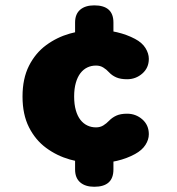

<svg xmlns="http://www.w3.org/2000/svg" viewBox="-20 -687 659 716"><path d="M331.5 9.5Q298 9.5 279 -7Q260 -23.5 260 -55V-111.5Q260 -143 279 -159.2Q298 -175.5 331.5 -175.5Q403 -175.5 403 -111.5V-55Q403 9.5 331.5 9.5ZM331.5 -482Q298 -482 279 -498.5Q260 -515 260 -546V-603Q260 -634.5 279 -650.8Q298 -667 331.5 -667Q403 -667 403 -603V-546Q403 -515 384.2 -498.5Q365.5 -482 331.5 -482ZM338.5 -78.5Q289 -78.5 240.5 -92.2Q192 -106 152 -135.5Q112 -165 88 -212.5Q64 -260 64 -327Q64 -394 88 -441.5Q112 -489 152 -518.5Q192 -548 240.5 -561.8Q289 -575.5 338.5 -575.5Q379 -575.5 416.2 -566.8Q453.5 -558 483.5 -542Q510 -528 522.5 -507.8Q535 -487.5 535 -467.5Q535 -434 510.8 -412.8Q486.5 -391.5 454 -391.5Q429.5 -391.5 413.5 -398.5Q397.5 -405.5 386.5 -417.5Q377 -428 365.2 -435.2Q353.5 -442.5 338 -442.5Q320.5 -442.5 305.8 -435.5Q291 -428.5 280 -414.2Q269 -400 262.8 -378.2Q256.5 -356.5 256.5 -327Q256.5 -297.5 262.8 -275.8Q269 -254 280 -240Q291 -226 305.8 -219Q320.5 -212 338 -212Q353.5 -212 365.2 -219.2Q377 -226.5 386.5 -236.5Q398 -248.5 413.8 -255.8Q429.5 -263 454 -263Q486.5 -263 510.8 -241.8Q535 -220.5 535 -186.5Q535 -166.5 522.5 -146.8Q510 -127 483.5 -112.5Q453.5 -96 416.2 -87.2Q379 -78.5 338.5 -78.5Z"/></svg>

Font: Sono Monospace ExtraBold
Style: Regular
Weight: 800
Version: Version 2.112